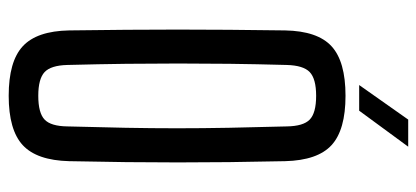

<svg xmlns="http://www.w3.org/2000/svg" viewBox="-291 -707 1006 464"><g transform="rotate(90 212.0 -475.0)"><path d="M211.5 7Q128.5 7 91.8 -27Q55 -61 53.5 -139Q52.5 -213 52 -277Q51.5 -341 51.5 -401.8Q51.5 -462.5 52 -525.8Q52.5 -589 53.5 -661Q55 -739.5 91.8 -773.2Q128.5 -807 211.5 -807Q294 -807 330.8 -773.2Q367.5 -739.5 369.5 -661Q371 -589 371.8 -525.8Q372.5 -462.5 372.5 -401.8Q372.5 -341 371.8 -277Q371 -213 369.5 -139Q367.5 -61 330.8 -27Q294 7 211.5 7ZM211.5 -64.5Q253 -64.5 269 -79.8Q285 -95 285.5 -135Q287.5 -210.5 288.8 -274.8Q290 -339 290 -399.8Q290 -460.5 288.8 -525Q287.5 -589.5 285.5 -664.5Q285 -705 269 -720.5Q253 -736 211.5 -736Q170.5 -736 154.2 -720.5Q138 -705 137 -664.5Q135 -591 134.2 -527.2Q133.5 -463.5 133.5 -402.8Q133.5 -342 134.2 -277Q135 -212 137 -135Q138 -95 154.2 -79.8Q170.5 -64.5 211.5 -64.5ZM185.5 -840 269 -958.5H334.5L247.5 -840Z"/></g></svg>

Font: Big Shoulders
Style: Regular
Weight: 400
Designer: Patric King
Foundry: XO Type Co
Version: Version 2.002